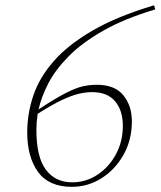

<svg xmlns="http://www.w3.org/2000/svg" viewBox="-20 -714 622 744"><path d="M577 -693.5 581.5 -677.5Q461.5 -641.5 379.5 -594.8Q297.5 -548 246 -495.8Q194.5 -443.5 167.2 -390.8Q140 -338 129.5 -290Q194.5 -333 234.2 -353.2Q274 -373.5 300.8 -379.5Q327.5 -385.5 355 -385.5Q425 -385.5 458 -344.8Q491 -304 491 -244Q491 -171.5 458.5 -114Q426 -56.5 373.2 -23.2Q320.5 10 258.5 10Q169 10 127.2 -48Q85.5 -106 85.5 -201Q85.5 -273 108.8 -342.8Q132 -412.5 187.5 -476.2Q243 -540 338 -595.2Q433 -650.5 577 -693.5ZM121 -211Q121 -106 157.5 -56.8Q194 -7.5 260 -7.5Q313 -7.5 357.5 -36.8Q402 -66 429 -115.8Q456 -165.5 456 -226.5Q456 -286 426 -321.5Q396 -357 337 -357Q314.5 -357 287.2 -351Q260 -345 221.2 -327Q182.5 -309 126 -273Q123.5 -256.5 122.2 -240.8Q121 -225 121 -211Z"/></svg>

Font: Newsreader 16pt ExtraLight
Style: Italic
Weight: 275
Italic angle: -17°
Designer: Hugues Gentile
Foundry: Production Type
Version: Version 1.003; ttfautohint (v1.8.3)